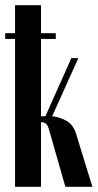

<svg xmlns="http://www.w3.org/2000/svg" viewBox="-23 -720 376 740"><path d="M166 -220Q161 -238 154 -243.5Q147 -249 137 -249H135V0H35V-570H-3V-592H35V-700H135V-592H192V-570H135V-272H152L252 -496H279L178 -272Q204 -270 232 -255Q260 -240 271 -202L333 0H229Z"/></svg>

Font: Moniqa Extra Bold Narrow Heading
Style: Regular
Weight: 800
Width: 4
Designer: Rajesh Rajput
Foundry: Rajesh Rajput
Version: Version 1.000;December 15, 2022;FontCreator 14.0.0.2794 32-b